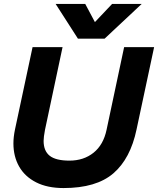

<svg xmlns="http://www.w3.org/2000/svg" viewBox="-20 -938 801 973"><path d="M262 -918H412L461 -826L548 -918H698L510 -742H375ZM48 -211Q48 -244 56 -282L145 -699H297L208 -280Q201 -243 201 -224Q201 -173 232 -148.5Q263 -124 332 -124Q404 -124 454 -164Q504 -204 520 -280L609 -699H761L672 -282Q641 -134 554.5 -59.5Q468 15 302 15Q220 15 163 -14Q106 -43 77 -94Q48 -145 48 -211Z"/></svg>

Font: Prompt SemiBold
Style: Italic
Weight: 600
Italic angle: -12°
Designer: Katatrad Team
Foundry: CadsonDemak
Version: Version 1.001